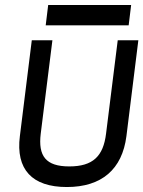

<svg xmlns="http://www.w3.org/2000/svg" viewBox="-20 -742 577 773"><path d="M174 -722 164 -640H498L508 -722ZM407 -204C396 -113 354 -72 259 -72C164 -72 133 -114 144 -204L191 -580H108L60 -194C43 -60 109 11 249 11C389 11 472 -60 489 -194L537 -580H454Z"/></svg>

Font: Charger
Style: BdIt
Weight: 400
Designer: Jasper
Foundry: Cannot Into Space Fonts
Version: Version 0.98